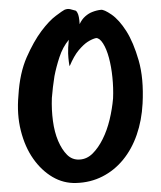

<svg xmlns="http://www.w3.org/2000/svg" viewBox="-20 -401 362 432"><path d="M300.8 -168Q298.8 -129.9 287.6 -97.7Q276.4 -65.4 256.8 -41.5Q237.3 -17.6 210.4 -3.9Q183.6 9.8 151.4 10.7Q123 11.7 98.1 -2.9Q73.2 -17.6 54.7 -43.9Q36.1 -70.3 26.9 -106.9Q17.6 -143.6 21.5 -186.5Q24.4 -236.3 40 -272Q55.7 -307.6 73.2 -331.1Q90.8 -354.5 106 -365.7Q121.1 -377 125 -378.9Q131.8 -381.8 137.7 -380.4Q143.6 -378.9 150.4 -377Q152.3 -376 154.3 -372.1Q158.2 -365.2 159.2 -346.7Q164.1 -357.4 171.9 -364.3Q179.7 -371.1 187.5 -374Q197.3 -377.9 207 -378.9Q213.9 -379.9 231 -368.2Q248 -356.4 264.2 -331.1Q280.3 -305.7 292 -265.1Q303.7 -224.6 300.8 -168ZM234.4 -179.7Q235.4 -203.1 232.9 -227.1Q230.5 -251 225.1 -271Q219.7 -291 211.9 -303.2Q204.1 -315.4 196.3 -315.4Q187.5 -313.5 176.8 -306.6Q168 -300.8 157.2 -288.1Q146.5 -275.4 136.7 -252Q135.7 -254.9 134.8 -262.7Q133.8 -269.5 133.3 -280.8Q132.8 -292 134.8 -311.5Q121.1 -294.9 113.8 -272.5Q106.4 -250 102.5 -229.5Q98.6 -205.1 96.7 -180.7Q95.7 -154.3 99.1 -128.9Q102.5 -103.5 110.8 -84Q119.1 -64.5 130.9 -52.7Q142.6 -41 159.2 -42Q175.8 -43 188.5 -55.7Q201.2 -68.4 210.9 -87.9Q220.7 -107.4 226.6 -131.8Q232.4 -156.2 234.4 -179.7Z"/></svg>

Font: Rancho
Style: Regular
Weight: 400
Designer: Font Diner, Inc
Foundry: Font Diner, Inc
Version: Version 1.001